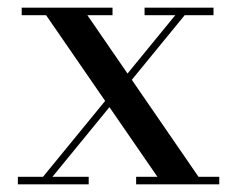

<svg xmlns="http://www.w3.org/2000/svg" viewBox="-20 -480 617 500"><path d="M334.5 0V-19.5H390L100 -440.5H36.5V-460H273V-440.5H207.5L497 -19.5H551V0ZM26.5 0V-19.5H92L436.5 -440.5H356.5V-460H536V-440.5H461L116.5 -19.5H211V0Z"/></svg>

Font: Bodoni Moda 11pt
Style: Regular
Weight: 400
Version: Version 2.004